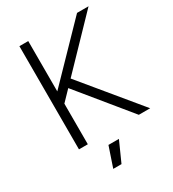

<svg xmlns="http://www.w3.org/2000/svg" viewBox="-213 -814 1014 1128"><g transform="rotate(-30 294.0 -250.0)"><path d="M149 -264 108 -305 491 -700H569ZM100 0V-700H160V0ZM506 0 215 -356 254 -399 583 0ZM217 200 263 64H334L273 200Z"/></g></svg>

Font: Figtree Light Light
Style: Regular
Weight: 300
Version: Version 2.001;gftools[0.9.30]